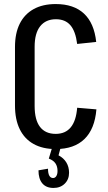

<svg xmlns="http://www.w3.org/2000/svg" viewBox="-20 -728 535 948"><path d="M255 8Q191 8 146 -17Q101 -42 77.5 -90Q54 -138 54 -207V-496Q54 -564 77.5 -611Q101 -658 146 -683Q191 -708 255 -708Q344 -708 394.5 -661Q445 -614 455 -521L361 -511Q353 -574 327.5 -603.5Q302 -633 256 -633Q206 -633 178.5 -598.5Q151 -564 151 -497V-205Q151 -136 177.5 -101.5Q204 -67 255 -67Q303 -67 329.5 -99.5Q356 -132 361 -196L456 -188Q448 -91 397 -41.5Q346 8 255 8ZM244 200Q208 200 189 177.5Q170 155 170 113L217 105Q217 128 223.5 139.5Q230 151 242 151Q252 151 258 141.5Q264 132 264 116Q264 94 254 79Q244 64 221 55L237 2H279L269 39Q294 52 307.5 74Q321 96 321 125Q321 158 299.5 179Q278 200 244 200Z"/></svg>

Font: Pathway Extreme Condensed Medium
Style: Regular
Weight: 500
Width: 3
Version: Version 1.001;gftools[0.9.26]